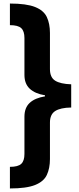

<svg xmlns="http://www.w3.org/2000/svg" viewBox="-20 -820 446 1084"><path d="M36 -800Q129 -800 178 -780.5Q227 -761 244.5 -723.5Q262 -686 262 -634V-430Q262 -383 291.5 -364.5Q321 -346 382 -344V-213Q321 -212 291.5 -193Q262 -174 262 -128V78Q262 130 244.5 167.5Q227 205 178 224.5Q129 244 36 244V122Q82 122 100 105Q118 88 118 49V-161Q118 -212 148 -239.5Q178 -267 234 -276V-282Q178 -291 148 -319Q118 -347 118 -397V-605Q118 -644 100 -661Q82 -678 36 -678Z"/></svg>

Font: Noto Sans Malayalam ExtraBold
Style: Regular
Weight: 800
Designer: Jelle Bosma - Monotype Design Team
Foundry: Monotype Imaging Inc.
Version: Version 2.104; ttfautohint (v1.8.4.7-5d5b)